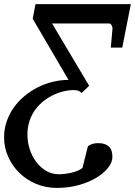

<svg xmlns="http://www.w3.org/2000/svg" viewBox="-20 -691 661 940"><path d="M578.6 -458H522.5L530.8 -552.7Q530.8 -561 525.6 -568.6Q520.5 -576.2 513.7 -576.2H234.9L416.5 -271L379.9 -235.8Q376 -239.7 366.9 -244.9Q357.9 -250 338.9 -250Q318.4 -250 293.9 -244.6Q269.5 -239.3 244.6 -227.8Q219.7 -216.3 196.3 -198.5Q172.9 -180.7 154.5 -156.5Q136.2 -132.3 125.2 -101.1Q114.3 -69.8 114.3 -31.2Q114.3 3.9 125.2 38.6Q136.2 73.2 156.5 100.6Q176.8 127.9 205.1 145Q233.4 162.1 268.6 162.1Q281.7 162.1 297.9 160.2Q314 158.2 329.8 154.5Q345.7 150.9 359.9 145Q374 139.2 383.8 130.9L410.6 24.4Q423.8 15.6 435.3 12.7Q446.8 9.8 460.9 9.8Q494.1 9.8 512.2 25.4Q530.3 41 530.3 77.6Q530.3 103.5 509.3 130.4Q488.3 157.2 451.7 179.2Q415 201.2 365.5 215.1Q315.9 229 258.8 229Q203.6 229 156.2 209Q108.9 189 74.2 154.8Q39.6 120.6 19.8 75.9Q0 31.2 0 -18.1Q0 -59.6 12.7 -96.4Q25.4 -133.3 47.6 -164.6Q69.8 -195.8 100.1 -220.9Q130.4 -246.1 165.3 -263.7Q200.2 -281.2 238.5 -290.5Q276.9 -299.8 315.4 -299.8L140.1 -599.1L153.8 -670.9H620.6Z"/></svg>

Font: Charis SIL
Style: Italic
Weight: 400
Italic angle: -11°
Foundry: SIL International
Version: Version 4.112